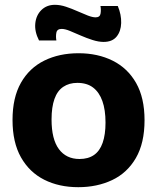

<svg xmlns="http://www.w3.org/2000/svg" viewBox="-20 -763 652 797"><path d="M305 14Q225 14 163.5 -17Q102 -48 67 -110Q32 -172 32 -265Q32 -358 67 -419.5Q102 -481 164 -511.5Q226 -542 306 -542Q386 -542 448 -511Q510 -480 545 -418.5Q580 -357 580 -264Q580 -169 544 -107Q508 -45 445.5 -15.5Q383 14 305 14ZM310 -103Q346 -103 370 -119.5Q394 -136 406 -170Q418 -204 418 -254Q418 -307 405 -343.5Q392 -380 366.5 -399.5Q341 -419 301 -419Q267 -419 242.5 -402.5Q218 -386 206 -352Q194 -318 194 -267Q194 -185 224.5 -144Q255 -103 310 -103ZM410 -589Q389 -589 364 -597Q339 -605 315 -615.5Q291 -626 270.5 -634.5Q250 -643 236 -643Q217 -643 214 -627.5Q211 -612 214 -595H142Q123 -632 126.5 -666Q130 -700 152 -721.5Q174 -743 208 -743Q230 -743 254 -735Q278 -727 301.5 -716.5Q325 -706 344.5 -698.5Q364 -691 377 -691Q395 -691 397.5 -707Q400 -723 397 -738H469Q484 -702 483 -667.5Q482 -633 464 -611Q446 -589 410 -589Z"/></svg>

Font: Bricolage Grotesque 96pt ExtraBold ExtraBold
Style: Regular
Weight: 800
Version: Version 1.001;gftools[0.9.33.dev8+g029e19f]